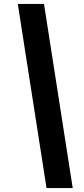

<svg xmlns="http://www.w3.org/2000/svg" viewBox="-20 -862 432 982"><path d="M218 100 71 -842H205L352 100Z"/></svg>

Font: Idrija
Style: Bold Italic
Weight: 700
Italic angle: -11.3°
Designer: Julieta Ulanovsky
Foundry: Julieta Ulanovsky
Version: Version 7.200